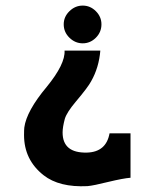

<svg xmlns="http://www.w3.org/2000/svg" viewBox="-20 -448 561 687"><path d="M67 8Q75 -51 147 -137Q214 -219 211 -267H339Q334 -206 306 -157Q295 -136 251 -84Q219 -46 212 -23Q204 7 204 26Q204 100 291 98Q360 96 372 29H447V188Q421 190 367 203Q315 216 293 218Q192 223 136 179Q66 124 66 35Q66 17 67 8ZM208 -361Q208 -388 228.5 -408Q249 -428 276 -428Q303 -428 323 -408Q343 -388 343 -361Q343 -333 323 -313Q303 -293 276 -293Q249 -293 228.5 -313Q208 -333 208 -361Z"/></svg>

Font: GFS Neohellenic Rg
Style: Bold
Weight: 700
Designer: Designed by Takis Katsoulidis and George D. Matthiopoulos.
Foundry: Designed by Takis Katsoulidis and George D. Matthiopoulos.
Version: Version 1.0